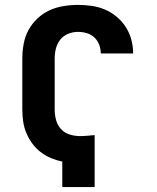

<svg xmlns="http://www.w3.org/2000/svg" viewBox="-20 -763 640 783"><path d="M234 0V-104Q210 -109 187.5 -118.5Q165 -128 145.5 -143Q126 -158 111.5 -178Q97 -198 87.5 -220.5Q78 -243 74.5 -267.5Q71 -292 71 -316V-525Q71 -554 76.5 -584Q82 -614 96 -640Q110 -666 132 -687Q154 -708 181 -720.5Q208 -733 238 -738Q268 -743 298 -743Q326 -743 354 -739Q382 -735 408 -724Q434 -713 456 -694.5Q478 -676 493 -652.5Q508 -629 515.5 -601.5Q523 -574 523 -545Q523 -545 523 -545Q523 -545 523 -545Q523 -545 523 -545Q523 -545 523 -545H391Q391 -545 391 -545Q391 -545 391 -545Q391 -563 384.5 -580.5Q378 -598 364.5 -610.5Q351 -623 333.5 -628Q316 -633 298 -633Q277 -633 257.5 -625Q238 -617 225.5 -601Q213 -585 208 -565Q203 -545 203 -525V-316Q203 -295 208.5 -274Q214 -253 228.5 -237Q243 -221 264 -214.5Q285 -208 307 -208Q322 -208 336.5 -209.5Q351 -211 366 -212V0Z"/></svg>

Font: Iosevka Curly XBdEx
Style: Regular
Weight: 800
Width: 7
Monospace: yes
Designer: Belleve Invis
Foundry: Belleve Invis
Version: Version 11.1.0; ttfautohint (v1.8.3)